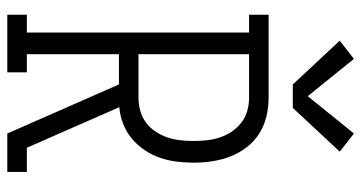

<svg xmlns="http://www.w3.org/2000/svg" viewBox="-258 -758 1015 540"><g transform="rotate(90 250.0 -487.5)"><path d="M21 0V-55H71V-680H21V-735H254Q280 -735 306 -729Q332 -723 354.5 -709Q377 -695 393.5 -673.5Q410 -652 419.5 -627.5Q429 -603 433 -577Q437 -551 437 -524Q437 -500 434 -476Q431 -452 423 -429Q415 -406 401.5 -386Q388 -366 369.5 -350.5Q351 -335 328 -326Q305 -317 281 -315L395 -55H463V0H355L217 -314H132V-55H183V0ZM132 -369H254Q273 -369 291 -374Q309 -379 324 -390Q339 -401 349.5 -417Q360 -433 366 -450.5Q372 -468 374 -487Q376 -506 376 -524Q376 -543 374 -561.5Q372 -580 366 -598Q360 -616 349.5 -631.5Q339 -647 324 -658.5Q309 -670 291 -675Q273 -680 254 -680H132ZM217 -803 94 -935 145 -975 250 -845 355 -975 406 -935 283 -803Z"/></g></svg>

Font: Iosevka Slab Light
Style: Regular
Weight: 300
Monospace: yes
Designer: Belleve Invis
Foundry: Belleve Invis
Version: Version 11.1.0; ttfautohint (v1.8.3)